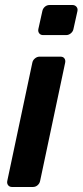

<svg xmlns="http://www.w3.org/2000/svg" viewBox="-20 -746 330 766"><path d="M28 0Q18 0 12.5 -7Q7 -14 9 -24L109 -496Q111 -506 119.5 -513Q128 -520 138 -520H221Q232 -520 237 -513Q242 -506 240 -496L140 -24Q138 -14 130 -7Q122 0 111 0ZM152 -606Q142 -606 136.5 -613Q131 -620 133 -630L149 -702Q151 -712 159 -719Q167 -726 178 -726H269Q279 -726 285 -719Q291 -712 289 -702L273 -630Q271 -620 262.5 -613Q254 -606 244 -606Z"/></svg>

Font: Rubik Light Medium
Style: Italic
Weight: 500
Italic angle: -12°
Version: Version 2.104